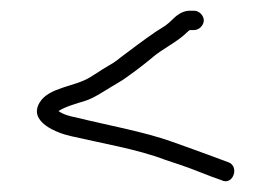

<svg xmlns="http://www.w3.org/2000/svg" viewBox="-20 -429 507 358"><path d="M342 -409H334C323.3 -409 313 -404 303 -394C297.7 -388.7 292.7 -384.3 288 -381C265.9 -367.8 240.6 -348.7 221 -334L205 -322C200.3 -318 195.3 -314.3 190 -311L170 -299C164 -295 156.7 -290.3 148 -285C120.5 -267.5 71 -266.4 54 -238C31.6 -201.3 87.7 -180.4 113 -175C169.1 -162 237.4 -150.5 288 -131L316.5 -121.5C342.4 -112.9 368.2 -101.3 393 -93C414.2 -82.4 426.7 -117.5 407 -126C381.7 -135.5 354.3 -145.6 328 -155L300 -165C247.6 -183.7 178.8 -195.8 122 -210C111 -211.8 97.2 -215.9 89 -222C103.6 -230.8 119.7 -235 139 -241C155.1 -246 175.3 -259.8 189 -268L209 -280C228.2 -293.4 243.5 -304.8 262 -320C282.8 -338.5 309.8 -349.8 329 -369C331 -371 332.7 -372.3 334 -373H342C351.2 -373 360 -381.8 360 -391C360 -400.2 351.2 -409 342 -409Z"/></svg>

Font: HoneyBee
Style: Lit
Weight: 300
Foundry: Cannot Into Space Fonts
Version: Version 0.89